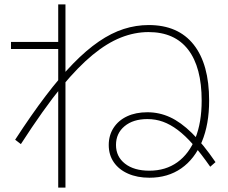

<svg xmlns="http://www.w3.org/2000/svg" viewBox="-20 -797 1040 874"><path d="M660 12Q605 12 563 -6.5Q521 -25 498 -58.5Q475 -92 475 -137Q475 -181 497 -215Q519 -249 558.5 -267.5Q598 -286 651 -286Q705 -286 754 -263.5Q803 -241 853.5 -191.5Q904 -142 961 -59L937 -38Q895 -98 859 -139Q823 -180 789 -205.5Q755 -231 721.5 -243Q688 -255 651 -255Q586 -255 547 -222.5Q508 -190 508 -137Q508 -84 549 -52Q590 -20 660 -20Q734 -20 787.5 -58.5Q841 -97 869.5 -168.5Q898 -240 898 -339Q898 -491 836.5 -571Q775 -651 656 -651Q593 -651 530 -626Q467 -601 401.5 -547Q336 -493 263 -405Q219 -351 172.5 -285.5Q126 -220 75 -141L49 -161Q123 -275 188 -360.5Q253 -446 313 -507.5Q373 -569 430 -608Q487 -647 543 -665Q599 -683 657 -683Q791 -683 861.5 -594Q932 -505 932 -339Q932 -231 899 -152Q866 -73 805 -30.5Q744 12 660 12ZM245 57V-574H30V-606H245V-777H278V57Z"/></svg>

Font: M PLUS 1 ExtraLight
Style: Regular
Weight: 250
Version: Version 1.001